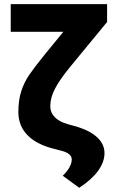

<svg xmlns="http://www.w3.org/2000/svg" viewBox="-20 -727 581 934"><path d="M501 -620.1 319.3 -399.4Q270.5 -339.4 247.6 -295.7Q224.6 -252 224.6 -210Q224.6 -179.2 246.3 -157Q268.1 -134.8 309.6 -123L340.8 -114.3Q413.1 -94.7 450.7 -60.8Q488.3 -26.9 488.3 17.6Q488.3 61.5 456.8 104.5Q425.3 147.5 365.2 186.5L285.2 127.9Q307.6 106.4 318.4 85.9Q329.1 65.4 329.1 48.8Q329.1 34.2 316.4 23.4Q303.7 12.7 280.3 6.8L247.1 -2Q160.2 -22.5 114.7 -68.4Q69.3 -114.3 69.3 -181.6Q69.3 -240.2 83.5 -283.7Q97.7 -327.1 122.8 -363.8Q147.9 -400.4 200.2 -464.8L288.1 -572.3H32.2V-707H501Z"/></svg>

Font: Pretendard Std ExtraBold
Style: Regular
Weight: 800
Designer: Base glyphs from Inter by Rasmus Andersson; Hangeul glyphs from Noto Sans CJK(Source Han Sans) by Jang Soo-young and Kan
Foundry: Kil Hyung-jin
Version: Version 1.309